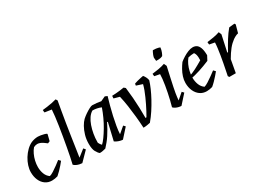

<svg xmlns="http://www.w3.org/2000/svg" viewBox="-28 -1363 2745 2026"><g transform="rotate(-30 1344.0 -350.0)"><path d="M187 12Q141 12 106.5 -12.5Q72 -37 53.5 -79.5Q35 -122 35 -176Q35 -213 48 -254Q61 -295 84.5 -333Q108 -371 139 -401.5Q170 -432 205 -448Q227 -457 247 -461Q267 -465 287 -465Q302 -465 321.5 -461.5Q341 -458 360 -453Q379 -448 389 -441V-434L371 -361L345 -350Q326 -365 309 -376.5Q292 -388 275 -394.5Q258 -401 242 -401Q231 -401 220 -398Q209 -395 197 -389Q176 -365 160 -331Q144 -297 135.5 -259.5Q127 -222 127 -186Q127 -142 141.5 -103Q156 -64 189 -41Q208 -45 238 -64Q268 -83 298.5 -105.5Q329 -128 350 -145L372 -122Q360 -106 340.5 -83.5Q321 -61 299 -38.5Q277 -16 257 1Q240 6 222.5 9Q205 12 187 12Z M554 12Q542 12 523 8Q504 4 486 -4.5Q468 -13 457 -25Q466 -60 475.5 -108.5Q485 -157 496 -215Q507 -273 517 -333.5Q527 -394 536 -451.5Q545 -509 550.5 -557.5Q556 -606 558 -639L476 -651Q473 -664 473 -682Q498 -684 529.5 -688.5Q561 -693 592 -699Q623 -705 646 -712L659 -692Q650 -641 638.5 -576Q627 -511 615.5 -439Q604 -367 593.5 -296.5Q583 -226 573.5 -162.5Q564 -99 557 -53L640 -118L659 -95Z M768 12Q751 0 732.5 -32.5Q714 -65 714 -129Q714 -185 728.5 -234Q743 -283 764.5 -321Q786 -359 809 -381Q831 -401 859 -420Q887 -439 912 -452Q937 -465 949 -465Q976 -464 1002.5 -461.5Q1029 -459 1054 -454L1111 -480L1139 -468Q1125 -421 1110.5 -367Q1096 -313 1083.5 -257Q1071 -201 1062 -148.5Q1053 -96 1051 -53L1125 -116L1145 -95L1049 12Q1037 12 1018.5 7.5Q1000 3 983 -5Q966 -13 956 -21L1005 -231L997 -233Q979 -196 960.5 -164Q942 -132 923.5 -103.5Q905 -75 884 -49.5Q863 -24 841 0Q827 4 807.5 8Q788 12 768 12ZM831 -52Q852 -71 878 -107Q904 -143 932 -190Q960 -237 984.5 -290Q1009 -343 1027 -395Q1004 -405 977 -410.5Q950 -416 924 -416Q895 -399 872.5 -366Q850 -333 835 -290Q820 -247 811.5 -198.5Q803 -150 803 -102Q803 -99 803 -97Q803 -95 803 -92Q808 -81 815.5 -70.5Q823 -60 831 -52Z M1300 11Q1296 -63 1289 -131Q1282 -199 1272.5 -265.5Q1263 -332 1248 -396L1180 -415Q1180 -421 1180.5 -429.5Q1181 -438 1182 -446Q1204 -447 1229.5 -448.5Q1255 -450 1280.5 -453.5Q1306 -457 1329 -461L1348 -445Q1356 -380 1361 -316Q1366 -252 1368 -190Q1370 -128 1370 -67L1382 -69Q1397 -95 1413.5 -125.5Q1430 -156 1446 -189.5Q1462 -223 1477.5 -257Q1493 -291 1505.5 -325Q1518 -359 1526 -390L1452 -414Q1452 -419 1453.5 -426Q1455 -433 1456 -437Q1470 -443 1493 -448.5Q1516 -454 1537.5 -459Q1559 -464 1569 -465Q1581 -451 1590.5 -432Q1600 -413 1603 -393Q1591 -353 1569.5 -304Q1548 -255 1519.5 -202.5Q1491 -150 1457 -98Q1423 -46 1384 0Q1369 3 1346.5 7Q1324 11 1300 11Z M1734 -391 1670 -403Q1667 -416 1667 -434Q1704 -438 1746.5 -445.5Q1789 -453 1823 -465L1838 -432Q1821 -357 1809 -301.5Q1797 -246 1788.5 -206Q1780 -166 1775.5 -138Q1771 -110 1768.5 -90Q1766 -70 1765 -53L1838 -116L1858 -95L1762 12Q1750 12 1731.5 8Q1713 4 1696 -4.5Q1679 -13 1668 -25Q1678 -59 1687.5 -99Q1697 -139 1705.5 -180.5Q1714 -222 1720.5 -261.5Q1727 -301 1730.5 -334.5Q1734 -368 1734 -391ZM1768 -533Q1768 -538 1767 -546Q1766 -554 1765.5 -561Q1765 -568 1764 -573Q1767 -590 1773 -605Q1779 -620 1785 -632Q1791 -644 1794 -648Q1815 -648 1831.5 -646Q1848 -644 1859.5 -640.5Q1871 -637 1878 -634Q1875 -604 1864.5 -578.5Q1854 -553 1848 -545Q1844 -543 1838 -541Q1832 -539 1824 -536Q1811 -533 1797.5 -533Q1784 -533 1768 -533Z M2073 12Q2026 12 1991.5 -12.5Q1957 -37 1938 -79.5Q1919 -122 1919 -176Q1919 -213 1931 -250.5Q1943 -288 1962.5 -322.5Q1982 -357 2003 -385Q2026 -404 2055 -422Q2084 -440 2115 -452.5Q2146 -465 2172 -465Q2198 -465 2218 -452.5Q2238 -440 2250.5 -408Q2263 -376 2264 -316L2236 -263Q2169 -235 2109 -215.5Q2049 -196 1983 -183L1982 -213Q2033 -229 2077.5 -252Q2122 -275 2174 -306Q2175 -325 2174 -342.5Q2173 -360 2169 -375Q2165 -390 2155 -404Q2137 -404 2118 -401.5Q2099 -399 2081 -394Q2060 -369 2044 -334.5Q2028 -300 2019.5 -261.5Q2011 -223 2011 -186Q2011 -142 2026 -103Q2041 -64 2074 -41Q2093 -46 2123.5 -65Q2154 -84 2185.5 -107Q2217 -130 2238 -146L2260 -123Q2247 -107 2227.5 -84.5Q2208 -62 2185.5 -39Q2163 -16 2142 1Q2125 6 2107.5 9Q2090 12 2073 12Z M2352 0 2342 -16Q2347 -41 2354.5 -78Q2362 -115 2370 -156.5Q2378 -198 2385 -241Q2392 -284 2397 -323Q2402 -362 2403 -391L2339 -403Q2336 -416 2336 -434Q2373 -438 2415 -445.5Q2457 -453 2491 -465L2505 -432L2462 -234L2470 -232Q2489 -267 2506.5 -297Q2524 -327 2541 -354.5Q2558 -382 2575.5 -406Q2593 -430 2612 -453Q2622 -455 2634 -456Q2646 -457 2658.5 -458.5Q2671 -460 2680 -460L2688 -447L2662 -353Q2651 -351 2640 -346.5Q2629 -342 2618.5 -336Q2608 -330 2596 -322Q2578 -309 2560.5 -292.5Q2543 -276 2526 -255Q2509 -234 2492.5 -209Q2476 -184 2459 -155L2431 0Z"/></g></svg>

Font: Labrada Medium
Style: Italic
Weight: 500
Italic angle: -7°
Designer: Mercedes Jáuregui
Foundry: Omnibus-Type Team
Version: Version 1.000